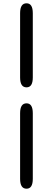

<svg xmlns="http://www.w3.org/2000/svg" viewBox="-20 -864 321 1165"><path d="M141 281Q102 281 102 221V-177Q102 -237 141 -237Q179 -237 179 -177V221Q179 281 141 281ZM141 -334Q102 -334 102 -394V-784Q102 -844 141 -844Q179 -844 179 -784V-394Q179 -334 141 -334Z"/></svg>

Font: Resource Han Rounded KR Medium
Style: Regular
Weight: 500
Designer: Cyano Hao (round all glyphs); Ryoko NISHIZUKA 西塚涼子 (kana, bopomofo & ideographs); Paul D. Hunt (Latin, Greek & Cyrillic)
Foundry: Cyano Hao
Version: 0.990